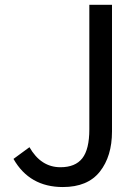

<svg xmlns="http://www.w3.org/2000/svg" viewBox="-20 -753 575 786"><path d="M237.3 12.7Q100.6 12.7 35.2 -102.5L100.6 -150.4Q147.5 -68.4 227.5 -68.4Q288.1 -68.4 316.9 -105Q345.7 -141.6 345.7 -223.6V-733.4H438.5V-214.8Q438.5 -113.3 388.7 -50.3Q338.9 12.7 237.3 12.7Z"/></svg>

Font: Bpmf Zihi Sans Regular
Style: Regular
Weight: 400
Foundry: But Ko
Version: Version 1.320